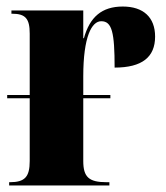

<svg xmlns="http://www.w3.org/2000/svg" viewBox="-20 -568 508 588"><path d="M8 0H315V-10H306C252 -10 235 -26 235 -75V-267H318V-277H235V-334C235 -456 261 -503 290 -503C323 -503 331 -469 331 -361C415 -361 455 -393 455 -456C455 -515 419 -548 356 -548C292 -548 255 -516 237 -451H235V-536H15V-526H17C58 -526 71 -511 71 -465V-277H2V-267H71V-75C71 -26 56 -10 10 -10H8Z"/></svg>

Font: Noto Serif Display ExtraCondensed Black
Style: Regular
Weight: 900
Width: 2
Designer: Monotype Design Team
Foundry: Monotype Imaging Inc.
Version: Version 2.009